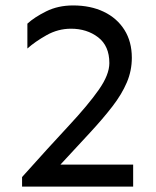

<svg xmlns="http://www.w3.org/2000/svg" viewBox="-20 -689 577 709"><path d="M61.5 0V-35.2Q161.1 -146.5 233.4 -224.1Q305.7 -301.8 344.7 -357.4Q383.8 -413.1 383.8 -456.1Q383.8 -519.5 342.3 -551.3Q300.8 -583 242.2 -583Q194.3 -583 151.9 -559.1Q109.4 -535.2 81.1 -509.8V-601.6Q106.4 -625 150.4 -647Q194.3 -668.9 250 -668.9Q314.5 -668.9 363.3 -645.5Q412.1 -622.1 439.5 -578.6Q466.8 -535.2 466.8 -475.6Q466.8 -427.7 448.2 -384.3Q429.7 -340.8 395 -295.9Q360.4 -251 312 -198.7Q263.7 -146.5 203.1 -81.1H471.7V0Z"/></svg>

Font: Sen
Style: Regular
Weight: 400
Designer: Kosal Sen, Philatype
Foundry: Philatype
Version: Version 2.000;gftools[0.9.31]